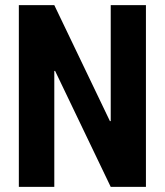

<svg xmlns="http://www.w3.org/2000/svg" viewBox="-20 -731 645 751"><path d="M550.8 0Q516.6 0 413.1 0Q358.4 -113.3 195.3 -454.1Q195.3 -454.1 192.4 -453.1Q192.4 -339.8 192.4 0Q158.2 0 53.7 0Q53.7 -132.8 53.7 -533.2Q53.7 -578.1 53.7 -710.9Q88.9 -710.9 192.4 -710.9Q247.1 -597.7 410.2 -256.8Q411.1 -256.8 413.1 -257.8Q413.1 -371.1 413.1 -710.9Q447.3 -710.9 550.8 -710.9Q550.8 -533.2 550.8 0Z"/></svg>

Font: Noto Sans Hebrew DECATHLON 
Style: Bold
Weight: 400
Designer: Monotype Design Team
Version: Version 2.000;GOOG;noto-fonts:20170220:a8a215d2e889